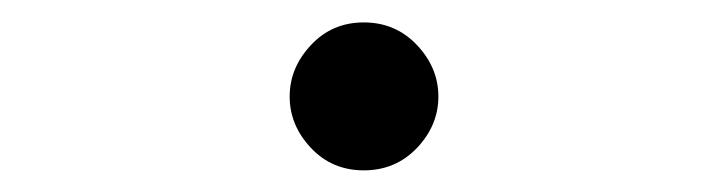

<svg xmlns="http://www.w3.org/2000/svg" viewBox="-20 -436 656 173"><path d="M307.8 -282.5Q279.1 -282.5 260.1 -302.8Q241 -323.1 241 -349Q241 -374.9 260.1 -395.3Q279.1 -415.8 307.8 -415.8Q336.5 -415.8 355.8 -395.3Q375 -374.9 375 -349Q375 -323.1 355.8 -302.8Q336.5 -282.5 307.8 -282.5Z"/></svg>

Font: Overpass Mono Light
Style: Regular
Weight: 300
Monospace: yes
Designer: Delve Withrington, Dave Bailey
Foundry: Delve Fonts LLC
Version: Version 4.000